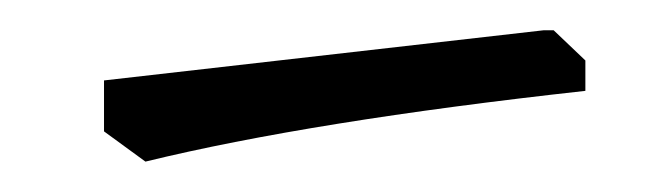

<svg xmlns="http://www.w3.org/2000/svg" viewBox="-20 -458 444 127"><path d="M339.8 -438H346.2L367.2 -418V-397.9Q186 -377.9 76.2 -351.1L48.8 -371.1V-404.8Z"/></svg>

Font: Loved by the King
Style: Regular
Weight: 400
Designer: Kimberly Geswein
Foundry: Kimberly Geswein
Version: Version 1.002 2006